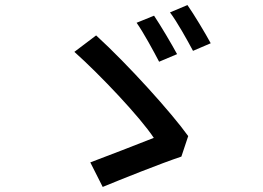

<svg xmlns="http://www.w3.org/2000/svg" viewBox="-20 -749 1040 759"><path d="M589 -687 520 -659C547 -621 587 -547 609 -505L680 -535C659 -574 614 -650 589 -687ZM274 -544C375 -454 534 -286 588 -204C532 -182 399 -130 337 -107L386 -10C456 -39 616 -103 697 -130L724 -211C659 -302 487 -493 360 -609ZM652 -700C680 -663 720 -591 743 -548L813 -578C792 -617 747 -692 721 -729Z"/></svg>

Font: コーポレート・ロゴ ver3 Medium
Style: Regular
Weight: 500
Designer: [KANA_main] LOGOTYPE.JP [Source Han Sans] Ryoko NISHIZUKA 西塚涼子 (kana, bopomofo & ideographs); Paul D. Hunt (Latin, Greek
Version: Version 12.001;FEAKit 1.0